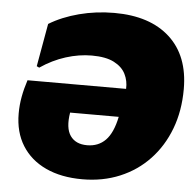

<svg xmlns="http://www.w3.org/2000/svg" viewBox="-55 -848 938 918"><g transform="rotate(5 414.0 -389.0)"><path d="M373 14.2Q271.5 14.2 197.5 -20.3Q123.5 -54.7 83.3 -119.1Q43 -183.6 43 -272.9Q43 -313.5 50.3 -353.3Q57.6 -393.1 71.3 -434.6H544.4Q546.4 -472.7 530 -505.6Q513.7 -538.6 474.4 -558.8Q435.1 -579.1 367.7 -579.1Q306.2 -579.1 242.9 -559.1Q179.7 -539.1 121.6 -499.5L109.4 -505.4L146 -711.4Q207.5 -749 288.6 -770.3Q369.6 -791.5 457.5 -791.5Q628.4 -791.5 723.9 -704.3Q819.3 -617.2 819.3 -457.5Q819.3 -353 786.6 -266.6Q753.9 -180.2 694.3 -117.2Q634.8 -54.2 553 -20Q471.2 14.2 373 14.2ZM381.8 -149.9Q435.5 -149.9 470.2 -185.1Q504.9 -220.2 521 -298.3H287.6Q275.4 -223.6 301 -186.8Q326.7 -149.9 381.8 -149.9Z"/></g></svg>

Font: Bevan
Style: Italic
Weight: 400
Italic angle: -10°
Designer: Vernon Adams
Foundry: Vernon Adams
Version: Version 2.100; ttfautohint (v1.8.3)